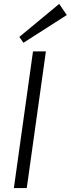

<svg xmlns="http://www.w3.org/2000/svg" viewBox="-20 -963 362 983"><path d="M215 -700 117 0H51L149 -700ZM322 -886 100 -744 79 -774 283 -943Z"/></svg>

Font: Pathway Extreme 8pt Thin 12pt ExtraLight
Style: Italic
Weight: 250
Italic angle: -8°
Version: Version 1.001;gftools[0.9.26]